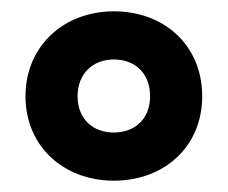

<svg xmlns="http://www.w3.org/2000/svg" viewBox="-20 -744 402 339"><path d="M181 -425C270 -425 337 -485 337 -574C337 -664 270 -724 181 -724C93 -724 25 -663 25 -574C25 -486 92 -425 181 -425ZM181 -510C145 -510 117 -533 117 -574C117 -614 144 -639 181 -639C218 -639 245 -615 245 -574C245 -533 217 -510 181 -510Z"/></svg>

Font: Noto Sans Kannada ExtraCondensed ExtraBold
Style: Regular
Weight: 800
Width: 2
Designer: Jelle Bosma - Monotype Design Team
Foundry: Monotype Imaging Inc.
Version: Version 2.005